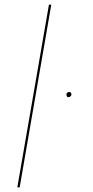

<svg xmlns="http://www.w3.org/2000/svg" viewBox="-20 -800 399 820"><path d="M189 -780 54 0H64L199 -780ZM264 -396Q264 -385 272 -385Q277 -385 281 -388.5Q285 -392 285 -396Q285 -407 276 -407Q264 -407 264 -396Z"/></svg>

Font: Jost* 200 Hairline Italic
Style: Italic
Weight: 100
Italic angle: -10°
Version: Version 3.200; ttfautohint (v0.97) -l 8 -r 50 -G 200 -x 14 -